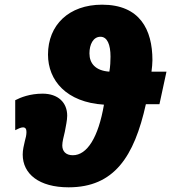

<svg xmlns="http://www.w3.org/2000/svg" viewBox="-20 -790 731 820"><path d="M273 10C467 10 553 -120 603 -345H661L691 -484H627C629 -501 631 -517 631 -533C631 -664 577 -770 416 -770C274 -770 185 -683 185 -557C185 -446 264 -353 424 -343C400 -203 352 -127 291 -127C260 -127 246 -145 246 -169C246 -185 252 -206 257 -228C261 -251 267 -276 267 -296C267 -352 228 -390 162 -390C108 -390 68 -374 45 -362V-234C57 -240 69 -246 78 -246C89 -246 93 -239 93 -226C93 -214 90 -201 86 -187C82 -170 77 -150 77 -130C77 -47 147 10 273 10ZM447 -484C388 -488 362 -519 362 -562C362 -600 378 -633 409 -633C438 -633 452 -600 452 -548C452 -531 451 -505 447 -484Z"/></svg>

Font: Noto Sans SemiCondensed Black
Style: Italic
Weight: 900
Width: 4
Italic angle: -12°
Designer: Monotype Design Team
Foundry: Monotype Imaging Inc.
Version: Version 2.013